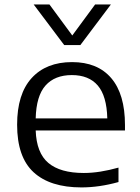

<svg xmlns="http://www.w3.org/2000/svg" viewBox="-20 -828 625 858"><path d="M344 9.5Q204 9.5 130.2 -58.2Q56.5 -126 56.5 -270.5Q56.5 -408 121.5 -479.2Q186.5 -550.5 302 -550.5Q416 -550.5 477.2 -478.8Q538.5 -407 538.5 -269V-245H139.5Q143 -144.5 196.2 -99.8Q249.5 -55 354.5 -55Q390.5 -55 429.5 -61.2Q468.5 -67.5 509.5 -79V-14.5Q423.5 9.5 344 9.5ZM301 -492.5Q225 -492.5 183.5 -446Q142 -399.5 139.5 -299H459.5Q457 -399 417 -445.8Q377 -492.5 301 -492.5ZM267 -626.5 130.5 -808H201L303 -669.5L405 -808H475.5L339 -626.5Z"/></svg>

Font: Encode Sans Expanded
Style: Regular
Weight: 400
Width: 7
Designer: Multiple Designers
Foundry: Impallari Type
Version: Version 3.000; ttfautohint (v1.8.3) -l 8 -r 50 -G 200 -x 14 